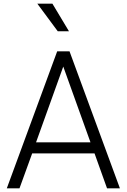

<svg xmlns="http://www.w3.org/2000/svg" viewBox="-20 -1024 688 1044"><path d="M355 -854 265 -1004H183L294 -854ZM86 0 155 -190H494L562 0H632L358 -745H291L17 0ZM176 -250 324 -662 472 -250Z"/></svg>

Font: Plus Jakarta Sans Light
Style: Regular
Weight: 300
Designer: Gumpita Rahayu
Foundry: Tokotype
Version: Version 2.071;gftools[0.9.30]